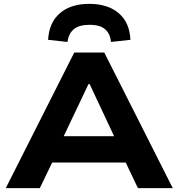

<svg xmlns="http://www.w3.org/2000/svg" viewBox="-20 -978 928 998"><path d="M10 0 366 -705H522L878 0H697L604 -195L677 -133H208L281 -195L187 0ZM440 -541 294 -234 263 -270H622L590 -234L446 -541ZM331 -760 230 -771Q235 -861 291.5 -909.5Q348 -958 444 -958Q540 -958 597 -909.5Q654 -861 658 -771L557 -760Q553 -802 527 -825.5Q501 -849 445 -849Q391 -849 363.5 -826Q336 -803 331 -760Z"/></svg>

Font: Nunito Sans 7pt SemiExpanded ExtraBold
Style: Regular
Weight: 800
Width: 6
Designer: Vernon Adams
Foundry: Vernon Adams
Version: Version 3.101;gftools[0.9.27]